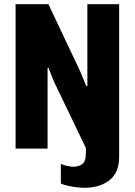

<svg xmlns="http://www.w3.org/2000/svg" viewBox="-20 -706 640 912"><path d="M381 186Q365 186 344 183.5Q323 181 303 176.5Q283 172 269 166V72Q280 78 297.5 82Q315 86 331 86Q352 86 370 74Q388 62 388 20V-3L236 -319L210 -384L206 -383V0H54V-686H210L361 -367L390 -297H395V-686H546V39Q546 114 500 150Q454 186 381 186Z"/></svg>

Font: Chivo Mono Medium
Style: Bold
Weight: 700
Monospace: yes
Version: Version 1.008